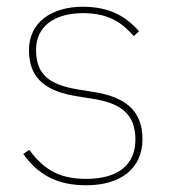

<svg xmlns="http://www.w3.org/2000/svg" viewBox="-20 -538 502 570"><path d="M236 12C339 12 403 -38 403 -125C403 -214 346 -251 258 -265L214 -272C128 -286 87 -315 87 -390C87 -461 143 -499 227 -499C307 -499 346 -466 377 -431L393 -445C360 -482 314 -518 226 -518C136 -518 66 -474 66 -389C66 -301 121 -266 210 -252L254 -245C338 -232 382 -200 382 -124C382 -49 331 -7 236 -7C162 -7 113 -30 67 -93L49 -81C96 -15 155 12 236 12Z"/></svg>

Font: IBM Plex Thai Thin
Style: Regular
Weight: 100
Designer: Mike Abbink, Paul van der Laan, Pieter van Rosmalen, Ben Mitchell, Mark Frömberg
Foundry: Bold Monday
Version: Version 1.0